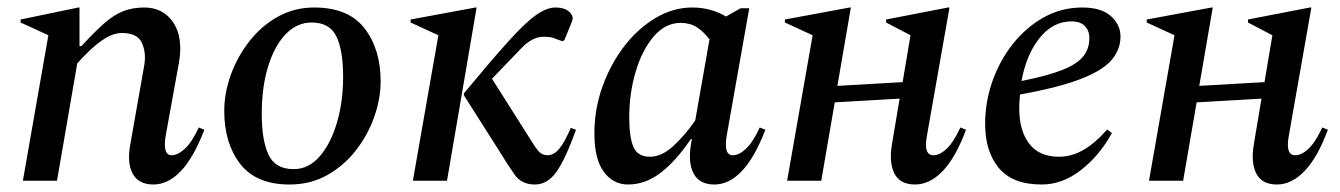

<svg xmlns="http://www.w3.org/2000/svg" viewBox="-20 -482 3574 512"><path d="M41 0 109 -388 35 -422V-430L189 -462H192V-359H197Q232 -397 257.5 -419.5Q283 -442 308 -452Q333 -462 365 -462Q415 -462 442 -422Q469 -382 457 -314L422 -121Q413 -68 438 -68Q454 -68 473 -85.5Q492 -103 510 -142L525 -136Q496 -61 462 -25.5Q428 10 389 10Q349 10 333.5 -19.5Q318 -49 328 -100L365 -310Q370 -343 358 -368.5Q346 -394 305 -394Q284 -394 262.5 -381Q241 -368 221 -349Q201 -330 186 -313L132 0Z M752 10Q663 10 620.5 -45Q578 -100 578 -186Q578 -234 595.5 -282.5Q613 -331 645 -372Q677 -413 721 -437.5Q765 -462 818 -462Q909 -462 952 -406.5Q995 -351 995 -265Q995 -219 978 -170.5Q961 -122 929 -81Q897 -40 852.5 -15Q808 10 752 10ZM763 -31Q803 -31 832.5 -65Q862 -99 878.5 -155Q895 -211 895 -277Q895 -348 877 -385Q859 -422 811 -422Q772 -422 742 -391Q712 -360 695 -305Q678 -250 678 -178Q678 -108 696 -69.5Q714 -31 763 -31Z M1406 10Q1371 10 1352.5 -16Q1334 -42 1311 -80L1217 -228V-233Q1290 -321 1335 -371Q1380 -421 1409 -441.5Q1438 -462 1461 -462Q1473 -462 1481.5 -459.5Q1490 -457 1495 -453Q1502 -448 1505.5 -440.5Q1509 -433 1505 -424L1485 -375L1480 -372L1463 -378Q1457 -381 1449.5 -382.5Q1442 -384 1429 -384Q1398 -384 1367 -350L1292 -272L1392 -114Q1407 -89 1416.5 -78.5Q1426 -68 1440 -68Q1457 -68 1471.5 -85.5Q1486 -103 1502 -141L1516 -136Q1488 -58 1464 -24Q1440 10 1406 10ZM1081 0 1149 -388 1075 -422V-430L1248 -462H1251L1172 0Z M1655 10Q1615 10 1590 -24Q1565 -58 1565 -126Q1565 -191 1586.5 -251Q1608 -311 1644.5 -358.5Q1681 -406 1728 -434Q1775 -462 1826 -462Q1852 -462 1875 -455.5Q1898 -449 1916 -438L1955 -460H1978L1918 -121Q1909 -68 1934 -68Q1951 -68 1969.5 -85.5Q1988 -103 2006 -142L2021 -136Q1992 -61 1958 -25.5Q1924 10 1885 10Q1845 10 1829.5 -19.5Q1814 -49 1823 -100L1825 -111H1822Q1783 -53 1742 -21.5Q1701 10 1655 10ZM1658 -169Q1658 -115 1669.5 -89.5Q1681 -64 1713 -64Q1745 -64 1777 -94Q1809 -124 1834 -161L1872 -377Q1856 -398 1838 -409.5Q1820 -421 1795 -421Q1754 -421 1723 -384.5Q1692 -348 1675 -290.5Q1658 -233 1658 -169Z M2079 0 2147 -388 2073 -422V-430L2246 -462H2249L2213 -253L2387 -263L2408 -388L2343 -422V-430L2508 -462H2512L2452 -121Q2442 -68 2469 -68Q2486 -68 2504.5 -85.5Q2523 -103 2541 -142L2556 -136Q2528 -61 2493.5 -25.5Q2459 10 2420 10Q2380 10 2365 -19.5Q2350 -49 2359 -100L2379 -219L2206 -209L2170 0Z M2758 10Q2680 10 2643.5 -34Q2607 -78 2607 -152Q2607 -210 2626.5 -265.5Q2646 -321 2681.5 -365.5Q2717 -410 2764 -436Q2811 -462 2866 -462Q2917 -462 2942.5 -439Q2968 -416 2968 -384Q2968 -351 2945 -323Q2922 -295 2863.5 -272Q2805 -249 2700 -230Q2698 -211 2698 -192Q2698 -134 2724.5 -99Q2751 -64 2804 -64Q2836 -64 2867 -81Q2898 -98 2932 -136H2934L2945 -127Q2912 -67 2862.5 -28.5Q2813 10 2758 10ZM2837 -425Q2788 -425 2752.5 -381Q2717 -337 2704 -266Q2774 -280 2813 -295.5Q2852 -311 2868.5 -331.5Q2885 -352 2885 -381Q2885 -400 2873 -412.5Q2861 -425 2837 -425Z M3044 0 3112 -388 3038 -422V-430L3211 -462H3214L3178 -253L3352 -263L3373 -388L3308 -422V-430L3473 -462H3477L3417 -121Q3407 -68 3434 -68Q3451 -68 3469.5 -85.5Q3488 -103 3506 -142L3521 -136Q3493 -61 3458.5 -25.5Q3424 10 3385 10Q3345 10 3330 -19.5Q3315 -49 3324 -100L3344 -219L3171 -209L3135 0Z"/></svg>

Font: Spectral Medium
Style: Italic
Weight: 500
Italic angle: -10°
Designer: Jean-Baptiste Levee
Foundry: Production Type
Version: Version 2.001